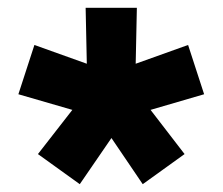

<svg xmlns="http://www.w3.org/2000/svg" viewBox="-20 -780 569 491"><path d="M184 -309 77 -386 165 -499 27 -539 68 -665 202 -617 199 -760H330L327 -617L461 -665L502 -539L365 -499L452 -386L345 -309L265 -427Z"/></svg>

Font: M PLUS 2 Thin ExtraBold
Style: Regular
Weight: 800
Version: Version 1.001